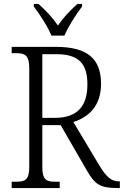

<svg xmlns="http://www.w3.org/2000/svg" viewBox="-20 -951 626 971"><path d="M240 -771H306C324 -816 366 -880 395 -918V-931H371C332 -895 301 -863 273 -822C245 -863 214 -895 175 -931H151V-918C180 -880 222 -816 240 -771ZM39 0H282V-32H260C214 -32 194 -41 194 -108V-318H287L418 -91C460 -18 485 0 576 0H586V-34H580C541 -34 516 -59 482 -115L351 -334C424 -357 491 -411 491 -527C491 -655 421 -714 263 -714H39V-682H62C106 -682 128 -672 128 -605V-108C128 -41 107 -32 62 -32H39ZM258 -355H194V-677H264C382 -677 422 -626 422 -524C422 -414 371 -355 258 -355Z"/></svg>

Font: Noto Serif Khmer SemiCondensed Light
Style: Regular
Weight: 300
Width: 4
Designer: Danh Hong and the Monotype Design Team
Foundry: Monotype Imaging Inc.
Version: Version 2.004